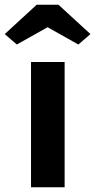

<svg xmlns="http://www.w3.org/2000/svg" viewBox="-65 -791 402 811"><path d="M66 0V-529H208V0ZM6 -603 -45 -647 90 -771H182L317 -647L266 -603L136 -676Z"/></svg>

Font: Lexend Deca SemiBold
Style: Regular
Weight: 600
Designer: Bonnie Shaver-Troup, Thomas Jockin
Foundry: Lexend
Version: Version 1.008; ttfautohint (v1.8.4.7-5d5b)